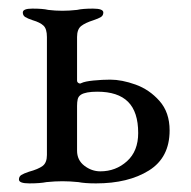

<svg xmlns="http://www.w3.org/2000/svg" viewBox="-20 -423 444 446"><path d="M24 -6Q24 -13 29.5 -16.5Q35 -20 47 -24Q69 -30 79 -37.5Q89 -45 89 -63V-337Q89 -356 81 -363.5Q73 -371 56 -376Q44 -380 38.5 -383.5Q33 -387 33 -394Q33 -403 55 -403Q80 -403 92 -400Q108 -398 125 -398Q141 -398 159 -400Q172 -403 196 -403Q220 -403 220 -394Q220 -387 214.5 -383.5Q209 -380 197 -376Q178 -370 168.5 -362.5Q159 -355 159 -337V-236Q159 -232 162.5 -230Q166 -228 169 -230Q177 -234 197.5 -236Q218 -238 236 -238Q263 -238 295 -226.5Q327 -215 350.5 -188.5Q374 -162 374 -120Q374 -57 326 -27Q278 3 203 3Q177 3 162 0Q142 -2 125 -2Q108 -2 88 0Q73 3 48 3Q24 3 24 -6ZM301 -114Q301 -163 277.5 -186.5Q254 -210 206 -210Q179 -210 168 -203Q162 -199 160.5 -192.5Q159 -186 159 -177V-73Q159 -51 176 -38Q193 -25 213 -25Q249 -25 275 -48.5Q301 -72 301 -114Z"/></svg>

Font: EB Garamond
Style: Regular
Weight: 400
Designer: Georg Duffner and Octavio Pardo
Foundry: Georg Duffner
Version: Version 1.000; ttfautohint (v1.6)